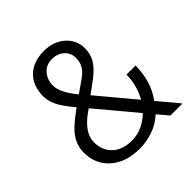

<svg xmlns="http://www.w3.org/2000/svg" viewBox="-190 -856 1003 1003"><g transform="rotate(-45 311.0 -355.0)"><path d="M56.6 -190.9C56.6 -132.8 76.7 -86.4 117.2 -50.8C157.7 -15.1 211.9 2.4 279.3 2.4C312 2.4 344.2 -2.9 376 -14.2C407.2 -24.4 434.6 -40.5 458 -61.5L463.9 -66.4L513.7 -7.3H603L507.8 -121.1L511.2 -126C548.8 -177.2 568.4 -242.2 569.8 -320.8H502.9C502 -270.5 490.7 -225.1 468.8 -183.6L463.9 -173.8L293.5 -377.4L352.1 -420.4C387.7 -446.3 412.1 -471.2 426.3 -494.6C439.9 -517.6 446.8 -543 446.8 -570.3C446.8 -611.3 431.6 -645.5 401.4 -672.4C370.6 -699.7 332 -713.4 285.2 -713.4C179.7 -713.4 114.7 -651.4 114.7 -547.9C114.7 -525.9 120.1 -503.4 130.4 -481C140.6 -458 161.6 -427.7 192.9 -390.1L197.8 -383.8L191.4 -379.4C138.2 -341.8 102.5 -309.1 84 -281.2C65.9 -253.4 56.6 -223.6 56.6 -190.9ZM279.3 -56.6C233.9 -56.6 198.2 -68.8 171.9 -93.3C145.5 -117.7 132.3 -150.4 132.3 -190.9C132.3 -236.3 160.6 -279.3 216.8 -320.3L238.8 -335.9L420.9 -118.2L415.5 -113.3C374.5 -75.7 329.1 -56.6 279.3 -56.6ZM190.4 -550.8C190.4 -580.1 198.7 -604 215.8 -624C232.9 -644 256.3 -653.8 284.7 -653.8C311.5 -653.8 333.5 -646 351.1 -630.4C369.1 -614.3 377.9 -594.2 377.9 -570.3C377.9 -548.8 374 -530.8 364.7 -515.1C356.9 -499 339.4 -483.9 317.4 -468.3L253.9 -423.8L249.5 -428.7C210.4 -477.1 190.4 -517.1 190.4 -550.8Z"/></g></svg>

Font: Shabnam Light
Style: Regular
Weight: 300
Foundry: DejaVu fonts team - Redesigned by Saber Rastikerdar - Based on Vazir font
Version: Version 5.0.1